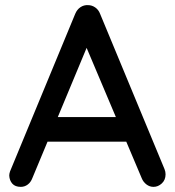

<svg xmlns="http://www.w3.org/2000/svg" viewBox="-20 -724 682 748"><path d="M331 -570 106 -30Q100 -14 88 -5Q76 4 61 4Q39 4 28 -8.5Q17 -21 16 -40Q16 -47 19 -56L273 -670Q280 -687 293.5 -696Q307 -705 323 -704Q338 -704 351 -695Q364 -686 370 -670L621 -65Q625 -55 625 -45Q625 -23 610.5 -9.5Q596 4 578 4Q563 4 550.5 -5.5Q538 -15 532 -30L305 -567ZM146 -172 191 -268H474L491 -172Z"/></svg>

Font: Quicksand SemiBold
Style: Regular
Weight: 600
Designer: Andrew Paglinawan
Foundry: Andrew Paglinawan
Version: Version 3.006